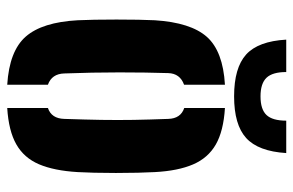

<svg xmlns="http://www.w3.org/2000/svg" viewBox="-164 -660 832 545"><g transform="rotate(90 252.5 -387.0)"><path d="M37 -191Q36 -210 35.5 -239.2Q35 -268.5 35 -301.2Q35 -334 35.5 -363Q36 -392 37 -410Q43.5 -512 84.2 -557.8Q125 -603.5 220 -609V-493Q188 -481.5 187 -448Q185 -386.5 185 -309.2Q185 -232 188 -153Q189 -117.5 220 -106.5V9Q124 3 83.2 -43.8Q42.5 -90.5 37 -191ZM286 9V-106.5Q316 -116.5 317 -153Q319 -212 319.8 -258.5Q320.5 -305 319.8 -349.8Q319 -394.5 317 -448Q316 -483.5 286 -493.5V-609Q351.5 -605 389.8 -583Q428 -561 446.2 -518.5Q464.5 -476 468 -410Q469 -391 469.8 -361.5Q470.5 -332 470.5 -299.5Q470.5 -267 469.8 -238Q469 -209 468 -191Q464 -124 445.8 -81.2Q427.5 -38.5 389.2 -16.8Q351 5 286 9ZM253 -635Q172 -635 134.2 -669.2Q96.5 -703.5 92 -783H184Q184 -744 200.2 -727Q216.5 -710 253 -710Q290 -710 306 -727Q322 -744 322 -783H414Q409 -703.5 371.2 -669.2Q333.5 -635 253 -635Z"/></g></svg>

Font: Big Shoulders Stencil Text Black
Style: Regular
Weight: 900
Designer: Patric King
Foundry: XO Type Co
Version: Version 1.000